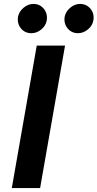

<svg xmlns="http://www.w3.org/2000/svg" viewBox="-20 -957 496 977"><path d="M149.9 -937Q182.6 -937 202.9 -912.4Q223.1 -887.7 217.8 -853Q213.4 -826.7 190.4 -807.4Q167.5 -788.1 140.1 -788.1Q106.4 -788.1 86.4 -812.7Q66.4 -837.4 71.8 -872.1Q77.1 -898.4 100.1 -917.7Q123 -937 149.9 -937ZM387.2 -937Q420.4 -937 440.7 -912.1Q460.9 -887.2 455.1 -853Q450.7 -826.7 427.5 -807.4Q404.3 -788.1 377 -788.1Q344.2 -788.1 324 -812.7Q303.7 -837.4 309.1 -872.1Q314.5 -898.4 337.4 -917.7Q360.4 -937 387.2 -937ZM311 -725.1 184.1 0H40L167 -725.1Z"/></svg>

Font: Stilu SemiBold
Style: Italic
Weight: 600
Italic angle: -10°
Designer: Genilson Lima Santos
Foundry: Genilson Lima Santos
Version: Version 1.200;PS 001.200;hotconv 1.0.88;makeotf.lib2.5.64775